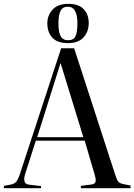

<svg xmlns="http://www.w3.org/2000/svg" viewBox="-20 -982 701 1002"><path d="M0 0V-12L38 -19Q55 -23 64.5 -33.5Q74 -44 84 -74L299 -730H367L581 -71Q589 -46 596.5 -35.5Q604 -25 625 -21L661 -14V0H402V-12L456 -19Q474 -21 478 -32Q482 -43 475 -67L422 -248H167L111 -73Q104 -50 108 -35Q112 -20 134 -18L194 -11V0ZM174 -266H415L297 -650H295ZM335 -757Q279 -757 253 -785.5Q227 -814 227 -860Q227 -902 254.5 -932Q282 -962 337 -962Q390 -962 416.5 -934.5Q443 -907 443 -862Q443 -816 415.5 -786.5Q388 -757 335 -757ZM336 -772Q364 -772 374 -793Q384 -814 384 -860Q384 -947 334 -947Q307 -947 296 -925.5Q285 -904 285 -860Q285 -815 296.5 -793.5Q308 -772 336 -772Z"/></svg>

Font: Literata 72pt
Style: Regular
Weight: 400
Designer: Latin by Veronika Burian and Jose Scaglione. Greek by Irene Vlachou. Cyrillic by Vera Evstafieva.
Foundry: TypeTogether
Version: Version 3.002